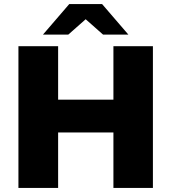

<svg xmlns="http://www.w3.org/2000/svg" viewBox="-20 -928 846 948"><path d="M267 -700H71V0H267V-274H540V0H735V-700H540V-436H267ZM403 -833 489 -757H614L484 -908H322L192 -757H317Z"/></svg>

Font: Montserrat-Alt1 ExtBd
Style: Regular
Weight: 800
Designer: Differentunic
Foundry: Differentunic
Version: Version 7.222